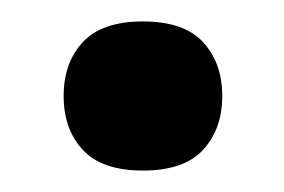

<svg xmlns="http://www.w3.org/2000/svg" viewBox="-20 -153 268 181"><path d="M58.1 -11.7Q40 -31.2 40 -62.5Q40 -93.8 58.1 -113.3Q76.2 -132.8 114.7 -132.8Q153.3 -132.8 171.4 -113.3Q189.5 -93.8 189.5 -62.5Q189.5 -31.2 171.4 -11.7Q153.3 7.8 114.7 7.8Q76.2 7.8 58.1 -11.7Z"/></svg>

Font: Ravi Prakash
Style: Regular
Weight: 400
Designer: Appaji Ambarisha Darbha
Version: Version 1.0.4; ttfautohint (v1.2.42-39fb)